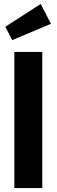

<svg xmlns="http://www.w3.org/2000/svg" viewBox="-20 -956 288 976"><path d="M195 0H53V-692H195ZM239 -835 42 -752 7 -820 187 -936Z"/></svg>

Font: Fira Sans Compressed SemiBold
Style: Regular
Weight: 600
Width: 1
Designer: bBox Type GmbH & Carrois Corporate GbR & Edenspiekermann AG
Foundry: bBox Type GmbH & Carrois Corporate GbR & Edenspiekermann AG
Version: Version 4.301